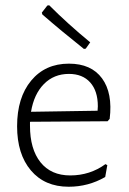

<svg xmlns="http://www.w3.org/2000/svg" viewBox="-20 -704 492 730"><path d="M167 -684Q238 -613 323 -543L306 -519L299 -518Q211 -588 141 -649L139 -656L160 -683ZM241 6Q150 6 97.5 -56Q45 -118 45 -224Q45 -333 98.5 -397.5Q152 -462 242 -462Q327 -462 368 -406Q409 -350 397 -252L389 -243L94 -241V-226Q94 -137 134 -87Q174 -37 247 -37Q322 -37 381 -80L388 -76L380 -31Q316 6 241 6ZM242 -423Q185 -423 147 -384.5Q109 -346 98 -279L351 -283L352 -300Q352 -358 323 -390.5Q294 -423 242 -423Z"/></svg>

Font: Alegreya Sans Light
Style: Regular
Weight: 300
Designer: Juan Pablo del Peral
Foundry: Huerta Tipografica
Version: Version 2.007